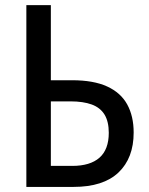

<svg xmlns="http://www.w3.org/2000/svg" viewBox="-20 -734 587 754"><path d="M83.5 0V-713.9H179.7V-418.9H263.2Q347.2 -418.9 400.6 -394.5Q454.1 -370.1 479.5 -324Q504.9 -277.8 504.9 -213.4Q504.9 -113.3 445.3 -56.6Q385.7 0 269 0ZM179.7 -82.5H263.7Q334 -82.5 370.6 -114.7Q407.2 -147 407.2 -212.4Q407.2 -256.8 390.4 -284.2Q373.5 -311.5 340.1 -323.7Q306.6 -335.9 256.8 -335.9H179.7Z"/></svg>

Font: Open Sans SemiCondensed Medium
Style: Regular
Weight: 500
Width: 4
Designer: Monotype Design Team
Foundry: Monotype Imaging Inc.
Version: Version 3.000